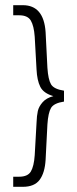

<svg xmlns="http://www.w3.org/2000/svg" viewBox="-20 -721 296 741"><path d="M31 -701H68Q149 -701 156 -597L163 -459Q166 -414 177 -395.5Q188 -377 227 -371V-329Q188 -323 177 -304.5Q166 -286 163 -241L156 -104Q153 -54 133 -27Q113 0 68 0H31V-39H54Q87 -39 99 -59Q111 -79 114 -122L121 -247Q122 -275 126 -292.5Q130 -310 144.5 -326.5Q159 -343 186 -350Q148 -361 135.5 -386Q123 -411 121 -453L114 -579Q111 -621 99 -641.5Q87 -662 54 -662H31Z"/></svg>

Font: Bebas Neue Book
Style: Regular
Weight: 400
Designer: Ryoichi Tsunekawa
Foundry: Ryoichi Tsunekawa
Version: Version 001.003